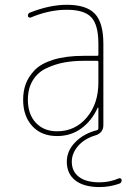

<svg xmlns="http://www.w3.org/2000/svg" viewBox="-20 -550 540 790"><path d="M384.8 -210V-294.9Q384.8 -299.8 379.9 -299.8H325.2Q281.2 -299.8 244.1 -293Q207 -286.1 171.4 -269.5Q135.7 -252.9 115.2 -219.7Q94.7 -186.5 94.7 -139.6Q94.7 -80.1 127.4 -44.9Q160.2 -9.8 214.8 -9.8Q289.1 -9.8 336.9 -66.4Q384.8 -123 384.8 -210ZM379.9 -320.3Q384.8 -320.3 384.8 -325.2V-370.1Q384.8 -447.3 356 -478.5Q327.1 -509.8 254.9 -509.8Q181.6 -509.8 105.5 -477.5Q101.6 -476.6 98.1 -479Q94.7 -481.4 94.7 -485.4Q94.7 -496.1 105.5 -499Q185.5 -530.3 254.9 -530.3Q335.9 -530.3 370.6 -493.2Q405.3 -456.1 405.3 -370.1V-35.2Q405.3 -2 370.1 7.8Q326.2 21.5 300.8 51.3Q275.4 81.1 275.4 115.2Q275.4 155.3 304.7 177.7Q334 200.2 389.6 200.2Q431.6 200.2 469.7 183.6Q473.6 182.6 477.1 184.6Q480.5 186.5 480.5 191.4Q480.5 203.1 469.7 206.1Q430.7 219.7 389.6 219.7Q325.2 219.7 290 192.4Q254.9 165 254.9 115.2Q254.9 70.3 290 34.7Q325.2 -1 379.9 -14.6Q384.8 -16.6 384.8 -22.5V-106.4Q384.8 -107.4 383.8 -107.4Q381.8 -107.4 381.8 -106.4Q357.4 -52.7 314.5 -21.5Q271.5 9.8 214.8 9.8Q150.4 9.8 112.8 -31.2Q75.2 -72.3 75.2 -139.6Q75.2 -173.8 85.4 -203.1Q95.7 -232.4 121.6 -260.3Q147.5 -288.1 199.2 -304.2Q251 -320.3 325.2 -320.3Z"/></svg>

Font: Rounded Mgen+ 1m thin
Style: Regular
Weight: 100
Designer: [Source Han Sans]
Ryoko NISHIZUKA  (kana & ideographs); Paul D. Hunt (Latin, Greek & Cyrillic); Wenlong ZHANG  (bopomofo
Version: Version 1.059.20150602